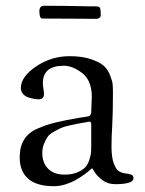

<svg xmlns="http://www.w3.org/2000/svg" viewBox="-20 -628 501 663"><path d="M116 -589Q116 -608 132 -608Q209 -608 242.5 -607Q276 -606 313 -606Q322 -606 325 -601Q328 -596 328 -577Q328 -569 323 -566Q318 -563 314 -563Q307 -563 226.5 -563.5Q146 -564 126 -564Q116 -564 116 -589ZM48 -85Q48 -121 63 -145.5Q78 -170 108.5 -183.5Q139 -197 172 -205Q205 -213 252 -221Q258 -222 261 -222.5Q264 -223 269 -223.5Q274 -224 278 -225Q285 -226 287.5 -227Q290 -228 292.5 -231.5Q295 -235 295 -241Q295 -251 296 -268.5Q297 -286 297 -293Q297 -350 264 -375.5Q231 -401 200 -401Q128 -401 128 -341Q128 -333 130 -321Q132 -309 132 -305Q132 -285 114 -285Q108 -285 99 -286.5Q90 -288 78.5 -291.5Q67 -295 59.5 -303.5Q52 -312 52 -324Q52 -363 104.5 -398.5Q157 -434 220 -434Q263 -434 293 -424Q323 -414 337.5 -401.5Q352 -389 360 -368.5Q368 -348 369 -336.5Q370 -325 370 -308Q370 -236 367.5 -194.5Q365 -153 365 -122Q365 -85 373 -63.5Q381 -42 392 -36Q403 -30 414 -29Q425 -28 433 -25Q441 -22 441 -13Q441 8 378 8Q352 8 333.5 -6Q315 -20 307 -33.5Q299 -47 298 -47Q297 -47 290 -40.5Q283 -34 270.5 -25Q258 -16 242.5 -7Q227 2 206.5 8.5Q186 15 166 15Q102 15 73 -15Q48 -40 48 -85ZM126 -100Q126 -66 146 -45.5Q166 -25 203 -25Q229 -25 247.5 -33Q266 -41 275 -51Q284 -61 289 -77.5Q294 -94 294.5 -103Q295 -112 295 -127V-199Q295 -208 288 -208Q286 -208 283 -207Q280 -206 278 -206Q255 -202 249 -201Q243 -200 221 -195Q199 -190 190.5 -186Q182 -182 166.5 -173.5Q151 -165 144.5 -155.5Q138 -146 132 -131.5Q126 -117 126 -100Z"/></svg>

Font: OFL Sorts Mill Goudy TT
Style: Regular
Weight: 500
Version: Version 003.000